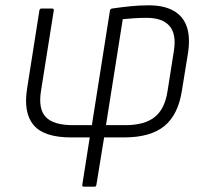

<svg xmlns="http://www.w3.org/2000/svg" viewBox="-20 -516 788 721"><path d="M295 185Q288 185 289 178L317 0H246Q145 0 106 -46.5Q67 -93 82 -185L128 -477Q129 -484 136 -484H175Q183 -484 182 -477L134 -175Q123 -107 152 -76.5Q181 -46 254 -46H325L393 -477Q395 -483 401 -484Q435 -489 469.5 -492.5Q504 -496 538 -496Q596 -496 632 -475.5Q668 -455 681.5 -415.5Q695 -376 686 -317L663 -175Q649 -85 597 -42.5Q545 0 446 0H371L342 178Q341 185 335 185ZM378 -46H450Q523 -46 561 -76.5Q599 -107 609 -173L633 -325Q643 -388 616.5 -418.5Q590 -449 531 -449Q506 -449 483 -447.5Q460 -446 441 -444Z"/></svg>

Font: Sofia Sans Light
Style: Italic
Weight: 300
Italic angle: -9°
Version: Version 4.100-B